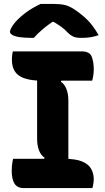

<svg xmlns="http://www.w3.org/2000/svg" viewBox="-20 -963 540 983"><path d="M330 -122H198L208 -156Q190 -167 180 -192.5Q170 -218 170 -252Q170 -293 170 -333.5Q170 -374 170 -415Q170 -456 170 -496.5Q170 -537 170 -578H302L292 -544Q310 -533 320 -507.5Q330 -482 330 -448Q330 -407 330 -366.5Q330 -326 330 -285Q330 -244 330 -203.5Q330 -163 330 -122ZM453 0H102Q85 0 73 -6Q61 -12 54 -23.5Q47 -35 43.5 -51Q40 -67 40 -88Q40 -100 41 -111Q42 -122 43.5 -132.5Q45 -143 47 -150H307Q368 -150 401 -136Q434 -122 447 -98Q460 -74 460 -45Q460 -37 459 -29.5Q458 -22 456.5 -14.5Q455 -7 453 0ZM46 -700H398Q439 -700 449.5 -673Q460 -646 460 -608Q460 -601 459.5 -594Q459 -587 458 -579.5Q457 -572 455.5 -565Q454 -558 452 -550H195Q116 -550 78.5 -575Q41 -600 41 -658Q41 -664 41.5 -670Q42 -676 42.5 -681.5Q43 -687 44 -692Q45 -697 46 -700ZM188 -943Q199 -943 209.5 -943Q220 -943 231 -943Q242 -943 252 -943Q287 -943 311.5 -937.5Q336 -932 365 -912Q384 -899 400.5 -885.5Q417 -872 431.5 -857Q446 -842 459 -823.5Q472 -805 485 -783Q465 -776 444.5 -772.5Q424 -769 396 -769Q369 -769 354.5 -776Q340 -783 329 -794Q312 -813 291.5 -827.5Q271 -842 229 -866L285 -851Q268 -851 251 -851Q234 -851 217 -851L272 -867Q225 -836 197 -812Q169 -788 153 -769H147Q105 -769 79.5 -773Q54 -777 42.5 -784.5Q31 -792 31 -800Q31 -807 37 -819Q43 -831 56 -847Q68 -861 83 -874.5Q98 -888 115 -900.5Q132 -913 150.5 -923.5Q169 -934 188 -943Z"/></svg>

Font: Recursive Casual ExtraBold
Style: Regular
Weight: 800
Version: Version 1.047